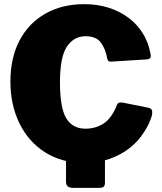

<svg xmlns="http://www.w3.org/2000/svg" viewBox="-20 -772 777 922"><path d="M330 130Q297 130 297 101V-72H484V105Q484 118 478.5 124Q473 130 457 130ZM385 -752Q448 -752 501.5 -735Q555 -718 596.5 -687Q638 -656 664.5 -614Q691 -572 701 -522Q706 -501 702.5 -495Q699 -489 688 -487L513 -476Q502 -476 499 -480.5Q496 -485 494 -495Q486 -539 463.5 -568.5Q441 -598 391 -598Q335 -598 301.5 -548.5Q268 -499 268 -377Q268 -253 298.5 -203.5Q329 -154 390 -154Q440 -154 478.5 -179.5Q517 -205 543 -271Q548 -283 571 -279L696 -254Q701 -253 707 -247Q713 -241 710 -221Q707 -205 694 -177Q681 -149 657 -116.5Q633 -84 595 -55.5Q557 -27 504.5 -8.5Q452 10 383 10Q276 10 196.5 -40.5Q117 -91 73.5 -179.5Q30 -268 30 -381Q30 -494 73.5 -577Q117 -660 197 -706Q277 -752 385 -752Z"/></svg>

Font: Libre Franklin Black
Style: Regular
Weight: 900
Designer: Pablo Impallari, Rodrigo Fuenzalida, Nhung Nguyen
Foundry: Impallari Type
Version: Version 3.000